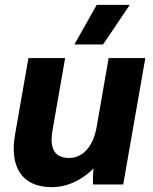

<svg xmlns="http://www.w3.org/2000/svg" viewBox="-20 -759 629 790"><path d="M193 11C257 11 317 -18 365 -66C362 -44 362 -15 363 0H487L578 -520H427L377 -233C363 -157 321 -109 265 -109C193 -109 186 -164 196 -223L248 -520H97L42 -206C19 -76 67 11 193 11ZM404 -576 514 -739H378L286 -576Z"/></svg>

Font: Fixel Text 20240404
Style: Bold Italic
Weight: 700
Width: 4
Italic angle: -10°
Designer: AlfaBravo + MacPaw
Foundry: Kyrylo Tkachov, Marchela Mozhyna, Serhii Makarenko, Maria Weinstein, Zakhar Kryvoshyya
Version: Version 1.211;Glyphs 3.2 (3225)